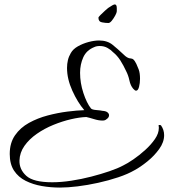

<svg xmlns="http://www.w3.org/2000/svg" viewBox="-20 -786 762 868"><path d="M251 62Q209 62 169 55Q129 48 96 31.5Q63 15 43.5 -14.5Q24 -44 24 -90Q24 -140 48 -174.5Q72 -209 111 -230.5Q150 -252 195.5 -264Q241 -276 284.5 -281.5Q328 -287 361 -288Q331 -323 307 -376Q283 -429 283 -479Q283 -497 287 -514Q291 -531 300 -546Q310 -564 332 -576.5Q354 -589 380 -596Q406 -603 428 -603Q465 -603 489 -583.5Q513 -564 534 -544Q539 -539 546.5 -532.5Q554 -526 563 -523Q567 -522 572.5 -521.5Q578 -521 582 -518Q590 -511 596.5 -497Q603 -483 607 -472Q613 -456 613 -430Q613 -410 608.5 -393Q604 -376 595 -376Q590 -376 582 -385Q570 -399 565 -422.5Q560 -446 550 -465Q538 -491 524 -513Q510 -535 490 -551Q482 -560 466.5 -569Q451 -578 431 -578Q416 -578 406 -573Q371 -559 356.5 -527Q342 -495 342 -457Q342 -411 357 -365.5Q372 -320 391 -296Q396 -290 415.5 -288.5Q435 -287 443 -285Q459 -284 466 -278Q473 -272 473 -265Q473 -254 460 -246Q455 -241 443 -241Q426 -241 405 -247.5Q384 -254 370 -257Q340 -256 301 -247Q262 -238 221.5 -221.5Q181 -205 146.5 -181Q112 -157 90.5 -126.5Q69 -96 68 -60Q67 -20 99 9Q131 38 216 38Q256 38 302 31Q348 24 392.5 12.5Q437 1 475 -12Q513 -25 537 -38Q556 -47 583 -65.5Q610 -84 636.5 -108Q663 -132 680.5 -157.5Q698 -183 698 -207Q698 -209 698 -212Q698 -215 697 -217Q696 -221 701 -221Q706 -221 708 -219Q722 -199 722 -175Q722 -143 699.5 -112Q677 -81 646 -56Q615 -31 589 -17Q558 1 514.5 15.5Q471 30 423.5 40.5Q376 51 331 56.5Q286 62 251 62ZM470 -682Q457 -682 441 -685Q425 -688 425 -706Q425 -709 434.5 -718.5Q444 -728 455 -738Q466 -748 469 -750Q492 -766 499 -766Q508 -766 508 -749V-735Q508 -729 501 -716Q494 -703 485.5 -692.5Q477 -682 470 -682Z"/></svg>

Font: Allura
Style: Regular
Weight: 400
Designer: Robert E. Leuschke
Foundry: Robert E. Leuschke
Version: Version 1.110